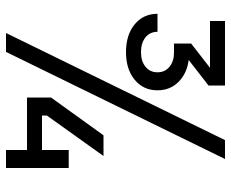

<svg xmlns="http://www.w3.org/2000/svg" viewBox="-85 -685 770 640"><g transform="rotate(90 300.0 -365.0)"><path d="M154 -400Q96 -400 61 -429Q26 -458 26 -505H86Q86 -480 104.5 -465Q123 -450 154 -450Q184 -450 202.5 -465Q221 -480 221 -505Q221 -530 202.5 -545Q184 -560 155 -560H125V-617L206 -680H50V-730H265V-675L180 -609Q225 -603 253 -575Q281 -547 281 -505Q281 -458 246 -429Q211 -400 154 -400ZM90 0 447 -730H510L153 0ZM480 0V-70H305V-150L431 -325H500L365 -136V-120H480V-209H540V0Z"/></g></svg>

Font: JetBrainsMono NF
Style: Regular
Weight: 400
Designer: Philipp Nurullin, Konstantin Bulenkov
Foundry: JetBrains
Version: Version 2.251; ttfautohint (v1.8.3);Nerd Fonts 2.2.2